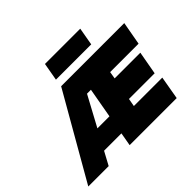

<svg xmlns="http://www.w3.org/2000/svg" viewBox="-176 -1115 1385 1385"><g transform="rotate(-45 516.0 -423.0)"><path d="M419 -846H779L755 -710H395ZM1032 -650 1000 -472H710L701 -417H963L931 -239H669L658 -178H948L917 0H437L455 -102H278L223 0H15L388 -650ZM358 -250H481L522 -480H482Z"/></g></svg>

Font: Overused Grotesk Black
Style: Italic
Weight: 900
Italic angle: -10°
Version: Version 0.003